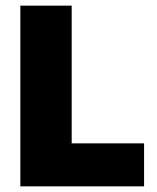

<svg xmlns="http://www.w3.org/2000/svg" viewBox="-20 -659 554 679"><path d="M233.5 -639V0H52V-639ZM156 0V-152H489.5V0Z"/></svg>

Font: Anek Kannada ExtraBold
Style: Regular
Weight: 800
Version: Version 1.003